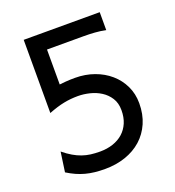

<svg xmlns="http://www.w3.org/2000/svg" viewBox="-132 -817 850 933"><g transform="rotate(-20 293.0 -350.5)"><path d="M95.2 -712.9H488.3V-620.1Q460.4 -626 432.4 -627.9Q404.3 -629.9 373.5 -629.9H185.5V-449.2Q196.8 -450.7 218 -452.4Q239.3 -454.1 266.1 -454.1Q318.8 -454.1 364.5 -437.7Q410.2 -421.4 444.3 -391.8Q478.5 -362.3 498 -321.5Q517.6 -280.8 517.6 -231.9Q517.6 -174.8 497.8 -129.4Q478 -84 442.6 -52.5Q407.2 -21 358.6 -4.4Q310.1 12.2 252.9 12.2Q224.6 12.2 200 9.5Q175.3 6.8 152.6 0.7Q129.9 -5.4 108.2 -15.1Q86.4 -24.9 63.5 -39.1L78.1 -141.6Q102.5 -121.6 124.3 -108.9Q146 -96.2 167.2 -88.9Q188.5 -81.5 210.7 -78.6Q232.9 -75.7 258.8 -75.7Q295.4 -75.7 325.9 -85.9Q356.4 -96.2 378.4 -115.7Q400.4 -135.3 412.6 -163.8Q424.8 -192.4 424.8 -229.5Q424.8 -266.6 408.2 -292.5Q391.6 -318.4 366 -334.7Q340.3 -351.1 309.3 -358.6Q278.3 -366.2 249 -366.2Q229.5 -366.2 211.7 -364.5Q193.8 -362.8 175.5 -359.1Q157.2 -355.5 137.5 -349.4Q117.7 -343.3 95.2 -334.5Z"/></g></svg>

Font: Andika New Basic
Style: Regular
Weight: 400
Designer: Victor Gaultney, Annie Olsen, Julie Remington, Don Collingsworth, Eric Hays
Foundry: SIL International
Version: Version 5.500